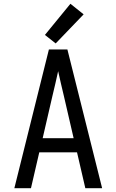

<svg xmlns="http://www.w3.org/2000/svg" viewBox="-20 -997 616 1017"><path d="M56 0H144L188 -190H388L432 0H521L337 -735H239ZM206 -265 258 -490Q266 -523 273.5 -555.5Q281 -588 288 -620Q295 -588 302.5 -555.5Q310 -523 318 -490L370 -265ZM275 -767 423 -921 353 -977 218 -812Z"/></svg>

Font: Iosevka Sparkle
Style: Regular
Weight: 400
Designer: Belleve Invis
Foundry: Belleve Invis
Version: Version 4.5.0; ttfautohint (v1.8.3)